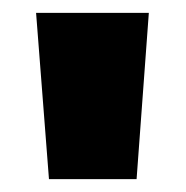

<svg xmlns="http://www.w3.org/2000/svg" viewBox="-20 -734 288 298"><path d="M36 -714 56 -456H192L211 -714Z"/></svg>

Font: Noto Sans Display Condensed Black
Style: Regular
Weight: 900
Width: 3
Designer: Monotype Design team
Foundry: Monotype Imaging Inc.
Version: 1.000